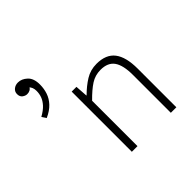

<svg xmlns="http://www.w3.org/2000/svg" viewBox="-181 -907 1083 1083"><g transform="rotate(-45 360.5 -365.5)"><path d="M76 -474 59 -500Q93 -519 111 -539Q129 -559 136.5 -579.5Q144 -600 144 -623Q144 -638 139.5 -649.5Q135 -661 125 -670H132Q127 -658 117 -652.5Q107 -647 94 -647Q80 -647 66.5 -657Q53 -667 53 -688Q53 -707 67.5 -719Q82 -731 103 -731Q132 -731 157.5 -707.5Q183 -684 183 -635Q183 -602 173 -572Q163 -542 139.5 -517Q116 -492 76 -474ZM281 0V-480H319L324 -406H326Q363 -443 402.5 -467.5Q442 -492 491 -492Q566 -492 601 -446.5Q636 -401 636 -308V0H592V-302Q592 -379 566.5 -415.5Q541 -452 483 -452Q440 -452 405 -429.5Q370 -407 326 -362V0Z"/></g></svg>

Font: Mada Light
Style: Regular
Weight: 300
Designer: Khaled Hosny
Version: Version 1.5